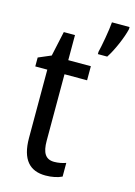

<svg xmlns="http://www.w3.org/2000/svg" viewBox="-117 -822 629 895"><g transform="rotate(15 197.0 -375.0)"><path d="M394 -750V-760H309C307 -725 291 -638 284 -611V-600H329C354 -637 385 -709 394 -750ZM217 -62C175 -62 158 -90 158 -148V-469H267V-537H158V-658H104L78 -538L17 -512V-469H75V-140C75 -34 119 10 194 10C224 10 253 4 273 -6V-72C257 -66 236 -62 217 -62Z"/></g></svg>

Font: Noto Sans Myanmar UI Condensed
Style: Regular
Weight: 400
Width: 3
Designer: Monotype Design Team
Foundry: Monotype Imaging Inc.
Version: Version 2.103